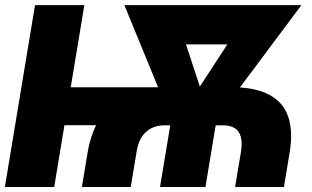

<svg xmlns="http://www.w3.org/2000/svg" viewBox="-21 -748 1246 768"><path d="M306.6 0 329.6 -138.7Q343.8 -221.7 382.1 -279.8Q420.4 -337.9 487.1 -368.7Q553.7 -399.4 652.3 -399.4H901.4Q1000 -399.4 1056.6 -368.7Q1113.3 -337.9 1132.3 -279.8Q1151.4 -221.7 1137.7 -138.7L1114.7 0H919.4L942.9 -141.1Q951.2 -193.4 933.6 -220Q916 -246.6 870.6 -246.6H637.2Q591.8 -246.6 562.7 -220Q533.7 -193.4 525.4 -141.1L502 0ZM-1.5 0 119.1 -727.5H316.4L195.8 0ZM200.7 -247.1 225.6 -398.9H691.4L666 -247.1ZM619.1 0 669.9 -306.2H851.6L800.8 0ZM672.4 -250 476.6 -727.5H671.4L793.9 -354.5L767.6 -250ZM732.4 -250 749.5 -357.4 990.7 -727.5H1184.6L828.1 -250ZM589.8 -570.3 615.7 -727.5H1047.4L1021 -570.3Z"/></svg>

Font: Inter 24pt Black
Style: Italic
Weight: 900
Italic angle: -9.3988°
Designer: Rasmus Andersson
Foundry: rsms
Version: Version 4.001;git-66647c0bb